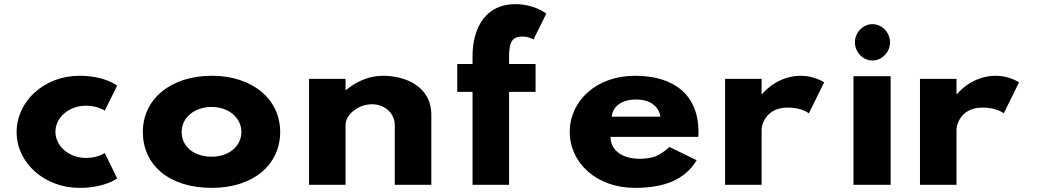

<svg xmlns="http://www.w3.org/2000/svg" viewBox="-20 -895 5021 930"><path d="M396.1 -383C454.5 -383 487.5 -359 487.5 -359L547.5 -480C547.5 -480 489.5 -528 364.6 -528C195.5 -528 60.5 -406 60.5 -255C60.5 -105 196.5 15 364.6 15C489.5 15 547.5 -31 547.5 -31L487.5 -154C487.5 -154 454.5 -130 396.1 -130C315 -130 248.5 -186 248.5 -257C248.5 -327 315 -383 396.1 -383Z M671.9 -256C671.9 -98 795.9 15 1006.3 15C1208.1 15 1337.1 -98 1337.1 -256C1337.1 -416 1201.1 -528 1006.3 -528C807.9 -528 671.9 -416 671.9 -256ZM859.9 -256C859.9 -327 924 -377 1005.1 -377C1085 -377 1149.1 -327 1149.1 -256C1149.1 -186 1088.6 -136 1005.1 -136C918 -136 859.9 -186 859.9 -256Z M1476.8 0H1653.8V-290C1653.8 -341 1716.7 -390 1780.9 -390C1849.8 -390 1892.2 -341 1892.2 -290V0H2069.2V-338C2069.2 -481 1938.2 -528 1834.1 -528C1766.3 -528 1704.6 -499 1656.2 -459H1653.8V-513H1476.8Z M2268.8 -585H2194.8V-450H2268.8V0H2445.8V-450H2574.2V-585H2445.8V-617C2445.8 -688 2457.8 -718 2511.2 -718C2540.2 -718 2564.2 -704 2564.2 -704L2626.2 -829C2626.2 -829 2570.2 -875 2474.8 -875C2341.8 -875 2268.8 -772 2268.8 -622Z M3362.3 -232C3363.3 -238 3363.3 -249 3363.3 -256C3363.3 -436 3244.3 -528 3055.7 -528C2868.2 -528 2739.7 -406 2739.7 -256C2739.7 -107 2868.2 15 3055.7 15C3193.7 15 3296.3 -22 3354.3 -119L3222.7 -183C3170.7 -137 3140.4 -126 3071.5 -126C3017 -126 2937.2 -153 2937.2 -232ZM2943.2 -330C2946.8 -377 2988 -413 3061.8 -413C3124.7 -413 3169.5 -384 3179.2 -330Z M3492.1 0H3669.1V-270C3669.1 -283 3684.9 -374 3796.2 -374C3864.9 -374 3897.9 -346 3897.9 -346L3971.9 -496C3971.9 -496 3925.9 -528 3859.9 -528C3739.3 -528 3671.6 -439 3671.6 -439H3669.1V-513H3492.1Z M4114 0H4294V-526H4114ZM4121 -690C4121 -642 4160 -602 4206 -602C4252 -602 4291 -642 4291 -690C4291 -738 4252 -778 4206 -778C4160 -778 4121 -738 4121 -690Z M4436.1 0H4613.1V-270C4613.1 -283 4628.9 -374 4740.2 -374C4808.9 -374 4841.9 -346 4841.9 -346L4915.9 -496C4915.9 -496 4869.9 -528 4803.9 -528C4683.3 -528 4615.6 -439 4615.6 -439H4613.1V-513H4436.1Z"/></svg>

Font: Hussar
Style: BdSuprExt
Weight: 700
Foundry: Cannot Into Space Fonts
Version: Version 2.00